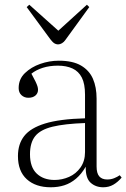

<svg xmlns="http://www.w3.org/2000/svg" viewBox="-20 -779 535 813"><path d="M195 14Q131 14 93.5 -20Q56 -54 56 -118Q56 -169 82.5 -203Q109 -237 170.5 -256Q232 -275 340 -278V-378Q340 -424 326.5 -450.5Q313 -477 287 -489Q261 -501 225 -501Q190 -501 161.5 -492Q133 -483 113 -467Q124 -447 130 -434.5Q136 -422 138.5 -414Q141 -406 141 -399Q141 -384 130 -374.5Q119 -365 100 -365Q83 -365 71 -376Q59 -387 59 -406Q59 -444 85.5 -469.5Q112 -495 150.5 -508.5Q189 -522 229 -522Q288 -522 323 -501.5Q358 -481 373.5 -445.5Q389 -410 389 -361V-74Q389 -45 400.5 -32Q412 -19 434 -19Q450 -19 463.5 -24.5Q477 -30 487 -37L495 -27Q479 -8 460 3Q441 14 417 14Q385 14 363.5 -5.5Q342 -25 343 -73Q325 -42 302 -22.5Q279 -3 252.5 5.5Q226 14 195 14ZM211 -17Q243 -17 272.5 -30Q302 -43 321 -70Q340 -97 340 -135V-258Q254 -255 202.5 -242.5Q151 -230 129 -202.5Q107 -175 107 -126Q107 -71 135.5 -44Q164 -17 211 -17ZM226 -591Q221 -591 215.5 -593Q210 -595 205 -599.5Q200 -604 193 -613L93 -749L104 -759L227 -649L348 -759L358 -749L257 -610Q251 -601 242.5 -596Q234 -591 226 -591Z"/></svg>

Font: Literata 60pt ExtraLight
Style: Regular
Weight: 250
Designer: Latin by Veronika Burian and Jose Scaglione. Greek by Irene Vlachou. Cyrillic by Vera Evstafieva.
Foundry: TypeTogether
Version: Version 3.103;gftools[0.9.29]